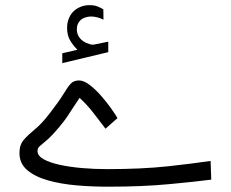

<svg xmlns="http://www.w3.org/2000/svg" viewBox="-20 -722 892 742"><path d="M279.3 -529.8Q262.7 -545.9 251 -565.7Q239.3 -585.4 239.3 -613.8Q239.3 -631.8 244.4 -646.2Q249.5 -660.6 258.3 -671.9Q270.5 -686.5 288.3 -694.3Q306.2 -702.1 324.7 -702.1Q343.3 -702.1 355 -697.8Q366.7 -693.4 379.4 -686L379.9 -646Q355 -658.2 331.5 -658.2Q322.3 -658.2 311 -655Q299.8 -651.9 291 -644Q284.7 -638.2 280.8 -629.2Q276.9 -620.1 276.9 -607.4Q276.9 -589.8 288.8 -574.5Q300.8 -559.1 325.7 -551.8Q327.6 -551.3 330.6 -550.3Q333.5 -549.3 337.4 -549.3Q340.8 -549.3 343.3 -549.8L398.4 -561V-520.5L220.7 -478V-516.1ZM387.7 -224.6Q366.7 -252.4 341.6 -284.9Q316.4 -317.4 287.6 -343.8Q271 -319.8 260.3 -302.7Q249.5 -285.6 238.8 -269.8Q228 -253.9 210.9 -233.4Q180.7 -197.3 161.9 -181.2Q143.1 -165 134 -157.5Q125 -149.9 125 -138.7Q125 -120.1 148.2 -106.9Q171.4 -93.8 210.2 -85.2Q249 -76.7 297.1 -72.5Q345.2 -68.4 394.5 -68.4Q527.8 -68.4 628.7 -79.3Q729.5 -90.3 793.9 -100.1L796.4 -27.8Q737.3 -20 633.5 -10.3Q529.8 -0.5 395.5 -0.5Q336.4 -0.5 276.4 -5.6Q216.3 -10.7 166.3 -24.7Q116.2 -38.6 85.7 -64.2Q55.2 -89.8 55.2 -130.9Q55.2 -162.1 71.5 -181.2Q87.9 -200.2 114.7 -222.2Q141.6 -244.1 171.9 -283.7Q208 -330.1 224.9 -358.2Q241.7 -386.2 253.4 -398.7Q265.1 -411.1 285.2 -411.1Q303.7 -411.1 325.9 -394.3Q348.1 -377.4 369.9 -352.8Q391.6 -328.1 408.7 -304Q425.8 -279.8 434.1 -265.6Z"/></svg>

Font: Vazir Light FD-UI
Style: Light-FD-UI
Weight: 300
Designer: Saber Rastikerdar
Foundry: Saber Rastikerdar
Version: Version 30.1.0